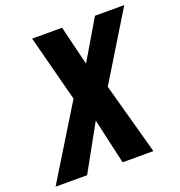

<svg xmlns="http://www.w3.org/2000/svg" viewBox="-137 -835 886 946"><g transform="rotate(-20 306.0 -362.5)"><path d="M225.5 -377.5 135 -725H292L342.5 -518.5L464.5 -725H618L404 -374.5L507 0H345.5L291.5 -238.5L159.5 0H-6Z"/></g></svg>

Font: JuliaMono ExtraBoldItalic
Style: Regular
Weight: 800
Italic angle: -9°
Monospace: yes
Designer: cormullion
Foundry: corm
Version: Version 0.049; ttfautohint (v1.8.4)